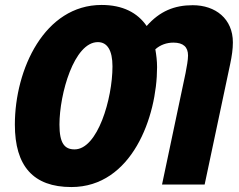

<svg xmlns="http://www.w3.org/2000/svg" viewBox="-20 -745 965 775"><path d="M268 10C512 10 614 -273 614 -474C614 -499 611 -523 607 -546C627 -564 653 -573 680 -573C720 -573 739 -555 739 -521C739 -503 734 -476 729 -450L634 0H806L909 -486C916 -519 920 -547 920 -574C920 -669 850 -724 758 -724C684 -724 625 -700 572 -640C535 -694 475 -725 390 -725C160 -725 40 -466 40 -242C40 -75 114 10 268 10ZM281 -142C241 -142 220 -166 220 -242C220 -366 279 -575 375 -575C413 -575 434 -542 434 -477C434 -346 374 -142 281 -142Z"/></svg>

Font: Noto Sans Condensed Black
Style: Italic
Weight: 900
Width: 3
Italic angle: -12°
Designer: Monotype Design Team
Foundry: Monotype Imaging Inc.
Version: Version 2.013